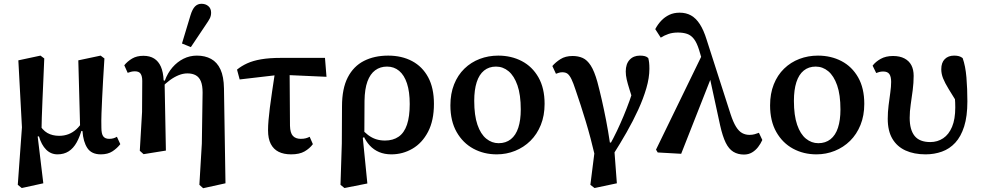

<svg xmlns="http://www.w3.org/2000/svg" viewBox="-20 -802 5191 1015"><path d="M74 175 96 -129 77 -483 194 -508 214 -493Q211 -429 209 -374.5Q207 -320 204.5 -272.5Q202 -225 201 -181Q200 -137 199 -93L179 -82L209 167L95 192ZM513 14Q464 14 442 -19Q420 -52 416 -109L404 -111L394 -483L512 -508L532 -493Q528 -430 525 -378.5Q522 -327 520 -283.5Q518 -240 516.5 -202Q515 -164 516 -127Q516 -94 526 -81Q536 -68 557 -68Q570 -68 580 -71Q590 -74 598 -79L616 -40Q599 -18 574.5 -2Q550 14 513 14ZM284 14Q249 14 224 -11Q199 -36 186 -81L168 -80L182 -153Q204 -114 230.5 -99Q257 -84 293 -84Q319 -84 341.5 -92.5Q364 -101 383.5 -118.5Q403 -136 419 -164L429 -127H415Q403 -81 385.5 -49.5Q368 -18 343 -2Q318 14 284 14Z M719 -5 731 -210 732 -374Q732 -399 723.5 -412Q715 -425 693 -425Q682 -425 672.5 -422.5Q663 -420 655 -417L637 -457Q654 -478 678.5 -492.5Q703 -507 738 -507Q772 -507 795 -492.5Q818 -478 830.5 -449.5Q843 -421 845 -377L850 -376L857 -6L739 13ZM1034 175 1047 -43 1051 -313Q1051 -350 1042 -372Q1033 -394 1015 -404Q997 -414 971 -414Q948 -414 924.5 -404.5Q901 -395 878.5 -378.5Q856 -362 836 -341L828 -375H851Q866 -416 891.5 -445.5Q917 -475 950 -491.5Q983 -508 1021 -508Q1064 -508 1096 -490.5Q1128 -473 1145.5 -435Q1163 -397 1164 -335L1172 167L1054 193ZM942 -572 987 -721Q997 -754 1011 -768Q1025 -782 1045 -782Q1067 -782 1081.5 -769.5Q1096 -757 1096 -735Q1096 -718 1089 -704.5Q1082 -691 1068 -671L989 -553Z M1247 -382 1233 -434Q1256 -453 1286.5 -467Q1317 -481 1360.5 -488.5Q1404 -496 1466 -496H1698L1706 -396L1461 -407ZM1519 14Q1480 14 1453 0.5Q1426 -13 1411.5 -41Q1397 -69 1397 -113Q1397 -138 1399.5 -166.5Q1402 -195 1406.5 -232Q1411 -269 1418.5 -318.5Q1426 -368 1436 -435H1511L1513 -137Q1514 -99 1528.5 -83.5Q1543 -68 1570 -68Q1585 -68 1596.5 -71Q1608 -74 1617 -79L1634 -40Q1617 -17 1590 -1.5Q1563 14 1519 14Z M1780 175 1787 -44 1788 -240Q1788 -334 1818.5 -393Q1849 -452 1904 -480Q1959 -508 2032 -508Q2104 -508 2158.5 -479Q2213 -450 2243.5 -393.5Q2274 -337 2274 -253Q2274 -165 2243 -105.5Q2212 -46 2160.5 -16Q2109 14 2049 14Q2013 14 1984.5 2Q1956 -10 1935 -32.5Q1914 -55 1900 -87H1878L1883 -129Q1905 -104 1925.5 -88.5Q1946 -73 1968 -66Q1990 -59 2015 -59Q2058 -59 2087.5 -79.5Q2117 -100 2131.5 -143Q2146 -186 2146 -252Q2146 -317 2131.5 -361Q2117 -405 2090 -427.5Q2063 -450 2026 -450Q1990 -450 1963.5 -430.5Q1937 -411 1922.5 -371.5Q1908 -332 1907 -269L1906 -78L1898 -73L1922 168L1801 192Z M2606 14Q2538 14 2482.5 -16Q2427 -46 2394 -104Q2361 -162 2361 -245Q2361 -307 2380.5 -356Q2400 -405 2435 -439Q2470 -473 2516 -490.5Q2562 -508 2614 -508Q2683 -508 2738.5 -479Q2794 -450 2826.5 -393Q2859 -336 2859 -253Q2859 -191 2839 -141.5Q2819 -92 2784 -57.5Q2749 -23 2703 -4.5Q2657 14 2606 14ZM2616 -45Q2654 -45 2680.5 -66Q2707 -87 2720 -127Q2733 -167 2733 -223Q2733 -301 2715.5 -351Q2698 -401 2668.5 -425.5Q2639 -450 2602 -450Q2565 -450 2539 -429Q2513 -408 2500 -367.5Q2487 -327 2487 -269Q2487 -192 2504 -142.5Q2521 -93 2550.5 -69Q2580 -45 2616 -45Z M3101 175 3129 -47 3127 30Q3103 -73 3076.5 -160.5Q3050 -248 3023 -326Q3011 -363 3001 -383.5Q2991 -404 2980.5 -412Q2970 -420 2953 -420Q2943 -420 2935 -417.5Q2927 -415 2919 -412L2900 -453Q2917 -473 2943 -489.5Q2969 -506 3007 -506Q3037 -506 3060.5 -495.5Q3084 -485 3103 -455.5Q3122 -426 3138 -369Q3150 -324 3161.5 -273.5Q3173 -223 3184 -166.5Q3195 -110 3204 -49L3225 -45L3241 167L3123 192ZM3221 16 3201 -32Q3223 -71 3241.5 -110Q3260 -149 3276.5 -188.5Q3293 -228 3308 -269.5Q3323 -311 3336 -357L3334 -246Q3318 -297 3308 -328.5Q3298 -360 3293 -382Q3288 -404 3288 -424Q3288 -464 3308.5 -486Q3329 -508 3363 -508Q3379 -508 3389.5 -505Q3400 -502 3407 -495Q3410 -484 3411.5 -471Q3413 -458 3413 -438Q3413 -391 3397 -336Q3381 -281 3354 -222Q3327 -163 3292.5 -102.5Q3258 -42 3221 16Z M3457 4 3448 -11 3697 -523 3744 -403 3581 11ZM3913 15Q3881 15 3857 0.5Q3833 -14 3816.5 -47.5Q3800 -81 3787 -139L3733 -388H3720L3676 -537Q3664 -576 3648.5 -596Q3633 -616 3612 -623Q3591 -630 3564 -630Q3536 -630 3514 -622.5Q3492 -615 3473 -603L3444 -648Q3457 -673 3475.5 -692.5Q3494 -712 3518 -723.5Q3542 -735 3573 -735Q3607 -735 3633 -720.5Q3659 -706 3679.5 -674.5Q3700 -643 3716 -591L3842 -199Q3856 -156 3871 -132Q3886 -108 3903.5 -98.5Q3921 -89 3942 -89Q3957 -89 3969.5 -92.5Q3982 -96 3992 -100L4010 -62Q4001 -42 3987.5 -24.5Q3974 -7 3955.5 4Q3937 15 3913 15Z M4296 14Q4228 14 4172.5 -16Q4117 -46 4084 -104Q4051 -162 4051 -245Q4051 -307 4070.5 -356Q4090 -405 4125 -439Q4160 -473 4206 -490.5Q4252 -508 4304 -508Q4373 -508 4428.5 -479Q4484 -450 4516.5 -393Q4549 -336 4549 -253Q4549 -191 4529 -141.5Q4509 -92 4474 -57.5Q4439 -23 4393 -4.5Q4347 14 4296 14ZM4306 -45Q4344 -45 4370.5 -66Q4397 -87 4410 -127Q4423 -167 4423 -223Q4423 -301 4405.5 -351Q4388 -401 4358.5 -425.5Q4329 -450 4292 -450Q4255 -450 4229 -429Q4203 -408 4190 -367.5Q4177 -327 4177 -269Q4177 -192 4194 -142.5Q4211 -93 4240.5 -69Q4270 -45 4306 -45Z M4873 14Q4812 14 4767 -6.5Q4722 -27 4697.5 -68.5Q4673 -110 4673 -174Q4673 -209 4677.5 -245Q4682 -281 4686.5 -312.5Q4691 -344 4691 -369Q4691 -397 4681.5 -410.5Q4672 -424 4649 -424Q4638 -424 4628.5 -421.5Q4619 -419 4612 -416L4593 -455Q4609 -476 4636 -491Q4663 -506 4701 -506Q4737 -506 4761.5 -493Q4786 -480 4798 -457Q4810 -434 4810 -401Q4810 -364 4805 -325.5Q4800 -287 4794.5 -250Q4789 -213 4789 -179Q4789 -116 4815 -83.5Q4841 -51 4898 -51Q4936 -51 4966 -71Q4996 -91 5013 -131.5Q5030 -172 5030 -234Q5030 -260 5028 -283Q5026 -306 5023 -329L5047 -328L5049 -244Q5016 -297 4995.5 -330.5Q4975 -364 4965.5 -388Q4956 -412 4956 -436Q4956 -471 4974.5 -489.5Q4993 -508 5024 -508Q5039 -508 5049.5 -505Q5060 -502 5069 -495Q5084 -453 5089 -393Q5094 -333 5094 -266Q5094 -187 5077 -133.5Q5060 -80 5030 -47.5Q5000 -15 4959.5 -0.5Q4919 14 4873 14Z"/></svg>

Font: Source Serif 4 SemiBold
Style: Regular
Weight: 600
Designer: Frank Grießhammer
Foundry: Adobe Systems Incorporated
Version: Version 4.004;hotconv 1.0.116;makeotfexe 2.5.65601